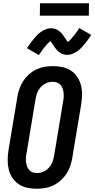

<svg xmlns="http://www.w3.org/2000/svg" viewBox="-20 -1148 579 1176"><path d="M206 8Q176 8 147 2Q118 -4 95 -19.5Q72 -35 56 -58.5Q40 -82 33.5 -110Q27 -138 27 -167.5Q27 -197 32 -228L86 -552Q90 -578 98.5 -603Q107 -628 121.5 -650.5Q136 -673 156.5 -691.5Q177 -710 201.5 -722Q226 -734 252 -738.5Q278 -743 303 -743Q333 -743 362 -737Q391 -731 414.5 -715.5Q438 -700 453.5 -676.5Q469 -653 476 -625Q483 -597 482.5 -567.5Q482 -538 477 -507L423 -183Q419 -157 410.5 -132Q402 -107 387.5 -84.5Q373 -62 352.5 -43.5Q332 -25 307.5 -13Q283 -1 257 3.5Q231 8 206 8ZM207 -88Q227 -88 247 -97Q267 -106 281 -122.5Q295 -139 302 -158.5Q309 -178 312 -198L366 -523Q369 -537 370 -551.5Q371 -566 369.5 -579.5Q368 -593 363.5 -605.5Q359 -618 350.5 -628Q342 -638 329 -642.5Q316 -647 302 -647Q282 -647 262 -638Q242 -629 228 -612.5Q214 -596 207 -576.5Q200 -557 197 -537L143 -212Q140 -198 139 -183.5Q138 -169 139.5 -155.5Q141 -142 145.5 -129.5Q150 -117 158.5 -107Q167 -97 180 -92.5Q193 -88 207 -88ZM218 -811 145 -853Q157 -871 167.5 -885.5Q178 -900 188.5 -912Q199 -924 208.5 -934Q218 -944 232 -953.5Q246 -963 261.5 -969Q277 -975 292 -975Q302 -975 310.5 -973Q319 -971 327.5 -967Q336 -963 342.5 -958Q349 -953 355.5 -946Q362 -939 367 -932Q372 -925 376 -918.5Q380 -912 385.5 -904.5Q391 -897 395 -891Q399 -893 404.5 -898Q410 -903 413 -906.5Q416 -910 419.5 -914.5Q423 -919 427.5 -924Q432 -929 436.5 -934.5Q441 -940 445.5 -946.5Q450 -953 455 -960.5Q460 -968 466 -976L539 -934Q527 -916 516.5 -901.5Q506 -887 495.5 -875Q485 -863 475.5 -853Q466 -843 452.5 -833.5Q439 -824 423.5 -818Q408 -812 393 -812Q383 -812 374 -814Q365 -816 357 -820Q349 -824 342 -829Q335 -834 329 -841Q323 -848 317.5 -855Q312 -862 308 -868.5Q304 -875 298 -883.5Q292 -892 289 -896Q285 -893 279.5 -888.5Q274 -884 271 -880.5Q268 -877 264.5 -872.5Q261 -868 256.5 -863Q252 -858 247.5 -852.5Q243 -847 238.5 -840.5Q234 -834 229 -826.5Q224 -819 218 -811ZM224 -1052 225 -1128H525L524 -1052Z"/></svg>

Font: Iosevka SS18
Style: Bold Italic
Weight: 700
Italic angle: -9°
Monospace: yes
Designer: Belleve Invis
Foundry: Belleve Invis
Version: Version 25.1.1; ttfautohint (v1.8.4)